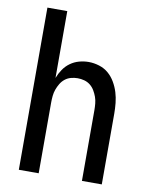

<svg xmlns="http://www.w3.org/2000/svg" viewBox="-83 -796 666 857"><g transform="rotate(10 250.0 -367.5)"><path d="M62 0V-735H152V-432Q160 -453 172.5 -471.5Q185 -490 203 -503Q221 -516 242.5 -522Q264 -528 286 -528Q310 -528 334 -520.5Q358 -513 376 -497.5Q394 -482 406.5 -460.5Q419 -439 426 -416Q433 -393 435.5 -368.5Q438 -344 438 -320V0H348V-320Q348 -335 346.5 -350.5Q345 -366 340 -380Q335 -394 327 -407.5Q319 -421 307 -430.5Q295 -440 280 -444Q265 -448 250 -448Q235 -448 220 -444Q205 -440 193 -430.5Q181 -421 173 -407.5Q165 -394 160 -380Q155 -366 153.5 -350.5Q152 -335 152 -320V0Z"/></g></svg>

Font: Iosevka SS18 Medium
Style: Regular
Weight: 500
Monospace: yes
Designer: Belleve Invis
Foundry: Belleve Invis
Version: Version 25.1.1; ttfautohint (v1.8.4)